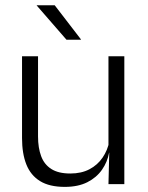

<svg xmlns="http://www.w3.org/2000/svg" viewBox="-20 -702 565 732"><path d="M125 -487.5V-181.5Q125 -138.5 136.8 -106.8Q148.5 -75 175.5 -57.8Q202.5 -40.5 248 -40.5Q290.5 -40.5 321.2 -56.8Q352 -73 371.2 -101.2Q390.5 -129.5 397 -164.5L409.5 -120H396Q389.5 -84.5 368.8 -54.8Q348 -25 312.8 -7.2Q277.5 10.5 227 10.5Q168.5 10.5 132.8 -11.5Q97 -33.5 80.5 -75Q64 -116.5 64 -175.5V-487.5ZM454 -487.5V0H393.5L396.5 -120.5L393.5 -123.5V-487.5ZM188.5 -682 288.5 -552V-550.5H233.5L120 -681V-682Z"/></svg>

Font: Anek Bangla Light
Style: Regular
Weight: 300
Designer: Sulekha Rajkumar (Bangla), Yesha Goshar (Latin)
Foundry: Ek Type
Version: Version 1.003